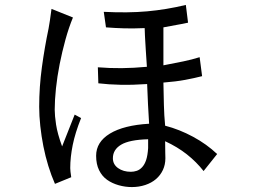

<svg xmlns="http://www.w3.org/2000/svg" viewBox="-20 -686 1040 779"><path d="M581 -121Q505 -119 471.5 -99Q438 -79 438 -44Q438 -19 459 -4Q480 11 511 11Q523 11 535 7Q547 3 557 -8Q567 -19 573 -37Q579 -55 581 -85ZM309 -207Q285 -147 275 -97.5Q265 -48 265 -4Q265 1 266 11Q267 21 269 33L203 60Q188 26 176 -13Q164 -52 156 -92.5Q148 -133 143.5 -174.5Q139 -216 139 -253Q139 -333 150 -413.5Q161 -494 177 -570Q179 -582 182.5 -603Q186 -624 189 -650L276 -615Q259 -574 245.5 -525Q232 -476 222 -425.5Q212 -375 207 -327Q202 -279 202 -241Q202 -217 207.5 -180.5Q213 -144 232 -92L283 -221ZM806 8Q777 -29 738.5 -59.5Q700 -90 650 -113Q650 -81 650.5 -67.5Q651 -54 651 -44Q651 -18 641 3.5Q631 25 613 40.5Q595 56 569.5 64.5Q544 73 515 73Q488 73 461.5 65.5Q435 58 414.5 43.5Q394 29 382 4.5Q370 -20 370 -54Q370 -110 426 -144Q482 -178 585 -184Q582 -226 580.5 -262.5Q579 -299 577 -345Q518 -341 469.5 -342Q421 -343 379 -348L377 -413Q426 -409 474 -409.5Q522 -410 576 -415Q573 -457 571.5 -483Q570 -509 569 -525Q568 -534 568 -543.5Q568 -553 567 -572Q521 -570 484.5 -571Q448 -572 410 -575L401 -638Q499 -633 577 -640Q655 -647 734 -666L743 -594Q721 -589 697 -585Q673 -581 643 -575V-421Q690 -430 724 -437Q758 -444 790 -454L800 -377Q769 -369 731.5 -362Q694 -355 643 -351Q644 -301 645 -259.5Q646 -218 650 -176Q708 -161 763.5 -131Q819 -101 861 -61Z"/></svg>

Font: NanumGothicCoding
Style: Regular
Weight: 400
Monospace: yes
Designer: Kwon Bruce; Nicolas Noh; Sung-woo Choi; Go-un Cha; Soo-hyun Park;
Foundry: NHN Corporation
Version: Version 2.000;PS 1;hotconv 1.0.49;makeotf.lib2.0.14853